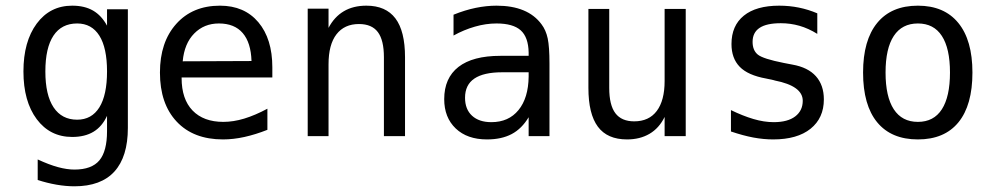

<svg xmlns="http://www.w3.org/2000/svg" viewBox="-20 -485 3540 684"><path d="M361.3 -230.5Q361.3 -314.5 334 -357.9Q306.6 -401.4 254.9 -401.4Q199.2 -401.4 170.4 -357.9Q141.6 -314.5 141.6 -230.5Q141.6 -146.5 170.9 -102.5Q200.2 -58.6 254.9 -58.6Q306.6 -58.6 334 -102.5Q361.3 -146.5 361.3 -230.5ZM435.5 -29.3Q435.5 73.2 387.7 126Q339.8 178.7 245.1 178.7Q214.8 178.7 181.2 172.9Q147.5 167 114.3 156.2V83Q154.3 101.6 186.5 110.4Q218.8 119.1 245.1 119.1Q306.6 119.1 334 86.4Q361.3 53.7 361.3 -17.6V-72.3Q343.8 -34.2 313 -15.6Q282.2 2.9 237.3 2.9Q158.2 2.9 110.8 -60.5Q63.5 -124 63.5 -230.5Q63.5 -336.9 110.8 -400.9Q158.2 -464.8 237.3 -464.8Q281.2 -464.8 311.5 -447.3Q341.8 -429.7 361.3 -393.6V-452.1H435.5Z M950.2 -245.1V-209H627V-207Q627 -131.8 666 -91.3Q705.1 -50.8 775.4 -50.8Q811.5 -50.8 850.1 -62.5Q888.7 -74.2 932.6 -97.7V-22.5Q890.6 -5.9 851.1 2.9Q811.5 11.7 774.4 11.7Q668.9 11.7 609.4 -51.8Q549.8 -115.2 549.8 -226.6Q549.8 -335 607.9 -399.9Q666 -464.8 763.7 -464.8Q850.6 -464.8 900.4 -405.8Q950.2 -346.7 950.2 -245.1ZM876 -267.6Q874 -333 844.7 -367.2Q815.4 -401.4 759.8 -401.4Q707 -401.4 671.9 -365.7Q636.7 -330.1 630.9 -266.6Z M1422.9 -281.2V0H1347.7V-281.2Q1347.7 -341.8 1326.2 -370.6Q1304.7 -399.4 1258.8 -399.4Q1207 -399.4 1178.7 -362.8Q1150.4 -326.2 1150.4 -255.9V0H1076.2V-454.1H1150.4V-385.7Q1170.9 -424.8 1204.6 -444.8Q1238.3 -464.8 1285.2 -464.8Q1354.5 -464.8 1388.7 -419.4Q1422.9 -374 1422.9 -281.2Z M1768.6 -227.5Q1703.1 -227.5 1669.9 -205.1Q1636.7 -182.6 1636.7 -136.7Q1636.7 -95.7 1661.6 -72.8Q1686.5 -49.8 1730.5 -49.8Q1792 -49.8 1827.1 -92.8Q1862.3 -135.7 1863.3 -211.9V-227.5ZM1937.5 -258.8V0H1863.3V-67.4Q1838.9 -26.4 1802.7 -7.3Q1766.6 11.7 1714.8 11.7Q1644.5 11.7 1603.5 -27.3Q1562.5 -66.4 1562.5 -131.8Q1562.5 -207 1613.3 -246.6Q1664.1 -286.1 1762.7 -286.1H1863.3V-297.9Q1862.3 -352.5 1835 -377Q1807.6 -401.4 1749 -401.4Q1710.9 -401.4 1671.9 -390.1Q1632.8 -378.9 1595.7 -358.4V-432.6Q1636.7 -449.2 1674.8 -457Q1712.9 -464.8 1749 -464.8Q1804.7 -464.8 1844.7 -448.2Q1884.8 -431.6 1909.2 -398.4Q1924.8 -377.9 1931.2 -348.1Q1937.5 -318.4 1937.5 -258.8Z M2076.2 -171.9V-453.1H2150.4V-171.9Q2150.4 -110.4 2172.4 -81.5Q2194.3 -52.7 2239.3 -52.7Q2292 -52.7 2319.8 -89.8Q2347.7 -127 2347.7 -196.3V-453.1H2422.9V0H2347.7V-68.4Q2328.1 -28.3 2293.9 -8.3Q2259.8 11.7 2213.9 11.7Q2143.6 11.7 2109.9 -33.7Q2076.2 -79.1 2076.2 -171.9Z M2891.6 -437.5V-364.3Q2860.4 -383.8 2828.1 -393.1Q2795.9 -402.3 2761.7 -402.3Q2710.9 -402.3 2686 -385.7Q2661.1 -369.1 2661.1 -335.9Q2661.1 -305.7 2679.7 -290.5Q2698.2 -275.4 2772.5 -260.7L2802.7 -254.9Q2858.4 -245.1 2886.7 -213.4Q2915 -181.6 2915 -130.9Q2915 -64.5 2867.7 -26.4Q2820.3 11.7 2734.4 11.7Q2700.2 11.7 2663.6 4.9Q2627 -2 2584 -16.6V-92.8Q2626 -72.3 2664.1 -61Q2702.1 -49.8 2736.3 -49.8Q2786.1 -49.8 2813 -70.3Q2839.8 -90.8 2839.8 -126Q2839.8 -178.7 2740.2 -198.2L2737.3 -199.2L2710 -205.1Q2644.5 -216.8 2615.2 -247.1Q2585.9 -277.3 2585.9 -328.1Q2585.9 -393.6 2629.9 -429.2Q2673.8 -464.8 2755.9 -464.8Q2792 -464.8 2825.7 -458Q2859.4 -451.2 2891.6 -437.5Z M3250 -401.4Q3193.4 -401.4 3164.1 -356.9Q3134.8 -312.5 3134.8 -226.6Q3134.8 -140.6 3164.1 -95.7Q3193.4 -50.8 3250 -50.8Q3306.6 -50.8 3335.4 -95.7Q3364.3 -140.6 3364.3 -226.6Q3364.3 -312.5 3335.4 -356.9Q3306.6 -401.4 3250 -401.4ZM3250 -464.8Q3343.8 -464.8 3394 -403.3Q3444.3 -341.8 3444.3 -226.6Q3444.3 -110.4 3394.5 -49.3Q3344.7 11.7 3250 11.7Q3155.3 11.7 3105 -49.3Q3054.7 -110.4 3054.7 -226.6Q3054.7 -341.8 3105 -403.3Q3155.3 -464.8 3250 -464.8Z"/></svg>

Font: BabelStone Pseudographica Colour
Style: Regular
Weight: 400
Designer: Andrew West
Foundry: BabelStone
Version: Version 16.0.0